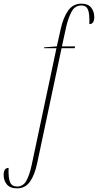

<svg xmlns="http://www.w3.org/2000/svg" viewBox="-118 -790 536 1051"><path d="M-24 241Q-63 241 -80.5 219.5Q-98 198 -98 168Q-98 129 -71 129Q-73 186 -62.5 208.5Q-52 231 -24 231Q9 231 26.5 199Q44 167 55 115L191 -526H123L124 -531L193 -536L214 -630Q228 -694 255 -732Q282 -770 328 -770Q364 -770 381 -748.5Q398 -727 398 -697Q398 -658 371 -658Q373 -715 363.5 -737.5Q354 -760 328 -760Q292 -760 274 -726.5Q256 -693 245 -646L221 -536H293L291 -526H219L86 101Q72 168 46 204.5Q20 241 -24 241Z"/></svg>

Font: Noto Serif Display ExtraCondensed Thin
Style: Italic
Weight: 100
Width: 2
Italic angle: -12°
Designer: Monotype Design Team
Foundry: Monotype Imaging Inc.
Version: Version 2.009